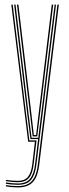

<svg xmlns="http://www.w3.org/2000/svg" viewBox="-20 -620 304 840"><path d="M57.8 200Q46.2 200 30.1 198.6Q14 197.2 5.8 195V189.2Q15 191.5 30.8 192.9Q46.5 194.2 57.8 194.2Q86.2 194.2 104 184.2Q121.8 174.2 131.6 153.8Q141.5 133.2 145.2 102L231.2 -600H237.5L151.5 102.8Q147.2 136 136.8 157.5Q126.2 179 107.1 189.5Q88 200 57.8 200ZM57.8 177.2Q47 177.2 31.8 175.9Q16.5 174.5 5.8 172.5V167Q15.8 168.8 30.9 170Q46 171.2 57.8 171.2Q88.2 171.2 102.5 153.5Q116.8 135.8 121.2 98.5L132.8 0H103.2L29.5 -600H35.5L108.5 -5.8H139.8L127.2 99.2Q122.5 139.8 106.8 158.5Q91 177.2 57.8 177.2ZM57.8 188.5Q46.2 188.5 30.9 187.1Q15.5 185.8 5.8 183.8V178Q15.8 180 30.8 181.4Q45.8 182.8 57.8 182.8Q95 182.8 111.6 161.9Q128.2 141 133.2 100.2L146.8 -11.5H113.2L100.8 -108.2L41.8 -600H48L106.2 -112.8L118.2 -17.2H147.5L219 -600H225L139.2 101Q134 144 116.4 166.2Q98.8 188.5 57.8 188.5ZM123 -23.2 111.8 -117 54.2 -600H60.5L117.5 -120.8L128 -29H138L148.8 -120.8L206.5 -600H212.8L154.2 -114.5L143 -23.2Z"/></svg>

Font: Big Shoulders Inline Display Thin ExtraLight
Style: Regular
Weight: 250
Version: Version 2.002